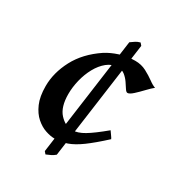

<svg xmlns="http://www.w3.org/2000/svg" viewBox="-141 -640 700 755"><g transform="rotate(30 208.5 -262.0)"><path d="M417.5 -420.4Q405.8 -411.1 389.4 -393.8Q373 -376.5 357.7 -362.5Q342.3 -348.6 333.5 -348.6Q327.6 -348.6 321 -358.9Q314.5 -369.1 305.2 -382.8Q295.9 -396.5 283 -407Q270 -417.5 251.5 -417.5Q224.6 -417.5 202.9 -399.9Q181.2 -382.3 165.8 -354.2Q150.4 -326.2 142.3 -293Q134.3 -259.8 134.3 -229Q134.3 -170.4 160.4 -141.8Q186.5 -113.3 217.3 -113.3Q242.7 -113.3 272 -130.9Q301.3 -148.4 349.6 -188.5Q353.5 -182.6 360.6 -172.9Q367.7 -163.1 369.1 -159.2Q322.3 -116.2 289.8 -92.5Q257.3 -68.8 230.5 -59.3Q203.6 -49.8 174.3 -49.8Q156.2 -49.8 133.5 -57.4Q110.8 -64.9 89.8 -83.3Q68.8 -101.6 55.2 -132.8Q41.5 -164.1 41.5 -211.4Q41.5 -272 73.2 -332.3Q105 -392.6 171.4 -437Q195.8 -452.6 228.3 -463.1Q260.7 -473.6 297.4 -473.6Q325.2 -473.6 347.9 -461.7Q370.6 -449.7 388.2 -436.8Q405.8 -423.8 417.5 -420.4ZM288.1 -536.1 214.4 0.5Q206.1 7.8 195.8 12.9Q185.5 18.1 175.3 22L166.5 11.7L240.2 -524.9Q252 -533.2 259.3 -538.1Q266.6 -543 279.3 -546.4Z"/></g></svg>

Font: Dai Banna SIL Medium
Style: Italic
Weight: 500
Italic angle: -11°
Designer: Victor Gaultney
Foundry: SIL International
Version: Version 4.000